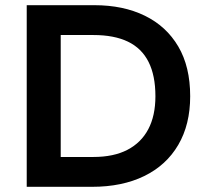

<svg xmlns="http://www.w3.org/2000/svg" viewBox="-20 -720 803 740"><path d="M83 0V-700H344Q455 -700 538 -659.5Q621 -619 667 -541Q713 -463 713 -349Q713 -240 667 -161.5Q621 -83 536 -41.5Q451 0 335 0ZM214 -115H340Q418 -115 471 -142.5Q524 -170 551.5 -222Q579 -274 579 -349Q579 -429 552.5 -481.5Q526 -534 473 -559.5Q420 -585 340 -585H214Z"/></svg>

Font: REM Medium
Style: Regular
Weight: 500
Designer: Octavio Pardo
Foundry: Ashler Design
Version: Version 1.005;gftools[0.9.28]